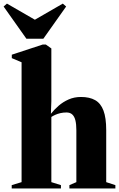

<svg xmlns="http://www.w3.org/2000/svg" viewBox="-66 -1070 678 1090"><path d="M56.5 -36V-716.5L1 -740V-759.5L176 -817H194.5L225.5 -795V-495.5L223 -424Q242 -448 267 -469.8Q292 -491.5 323.8 -505.5Q355.5 -519.5 393.5 -519.5Q442.5 -519.5 474.2 -501.5Q506 -483.5 521.5 -442.2Q537 -401 537 -331V-36L589 -19V0H328V-19L367.5 -36V-331Q367.5 -364.5 362 -386.8Q356.5 -409 344.2 -420.2Q332 -431.5 311.5 -431.5Q293.5 -431.5 277 -427.8Q260.5 -424 247.5 -418Q234.5 -412 225.5 -406V-36L280 -19V0H0.5V-19ZM84 -850 -45.5 -1033 -26.5 -1049.5 132 -958 290.5 -1049.5 309.5 -1033 180 -850Z"/></svg>

Font: Merriweather 144pt Black
Style: Regular
Weight: 900
Version: Version 2.100